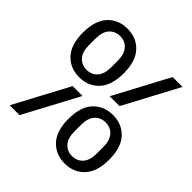

<svg xmlns="http://www.w3.org/2000/svg" viewBox="-196 -845 991 991"><g transform="rotate(45 300.0 -349.0)"><path d="M169 -356Q103 -356 61.5 -400.5Q20 -445 20 -533Q20 -621 61.5 -665.5Q103 -710 169 -710Q235 -710 276.5 -665.5Q318 -621 318 -533Q318 -445 276.5 -400.5Q235 -356 169 -356ZM169 -410Q205 -410 227.5 -435Q250 -460 250 -508V-558Q250 -606 227.5 -631Q205 -656 169 -656Q133 -656 110.5 -631Q88 -606 88 -558V-508Q88 -460 110.5 -435Q133 -410 169 -410ZM510 -698H582L422 -398H350ZM178 -300H250L90 0H18ZM431 12Q365 12 323.5 -32.5Q282 -77 282 -165Q282 -253 323.5 -297.5Q365 -342 431 -342Q497 -342 538.5 -297.5Q580 -253 580 -165Q580 -77 538.5 -32.5Q497 12 431 12ZM431 -42Q467 -42 489.5 -67Q512 -92 512 -140V-190Q512 -238 489.5 -263Q467 -288 431 -288Q395 -288 372.5 -263Q350 -238 350 -190V-140Q350 -92 372.5 -67Q395 -42 431 -42Z"/></g></svg>

Font: IBM Plox Mono
Style: Regular
Weight: 400
Monospace: yes
Designer: Mike Abbink, Paul van der Laan, Pieter van Rosmalen
Foundry: Bold Monday
Version: Version 2.1